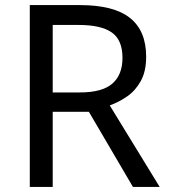

<svg xmlns="http://www.w3.org/2000/svg" viewBox="-20 -734 662 754"><path d="M294 -714Q427 -714 490.5 -663.5Q554 -613 554 -511Q554 -454 533 -416Q512 -378 479.5 -355.5Q447 -333 411 -320L607 0H502L329 -295H187V0H97V-714ZM289 -636H187V-371H294Q381 -371 421 -405.5Q461 -440 461 -507Q461 -577 419 -606.5Q377 -636 289 -636Z"/></svg>

Font: Noto Sans Chakma
Style: Regular
Weight: 400
Designer: Zachary Quinn Scheuren - Monotype Design Team
Foundry: Monotype Imaging Inc.
Version: Version 2.003; ttfautohint (v1.8.4.7-5d5b)